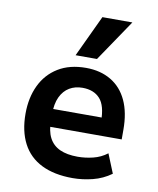

<svg xmlns="http://www.w3.org/2000/svg" viewBox="-86 -826 740 902"><g transform="rotate(10 284.5 -374.5)"><path d="M322 10Q234 10 173.5 -20Q113 -50 82.5 -108.5Q52 -167 52 -250Q52 -326 80 -385Q108 -444 162.5 -477.5Q217 -511 295 -511Q364 -511 414.5 -481Q465 -451 491.5 -394Q518 -337 518 -255V-209H155V-294H422L408 -275Q408 -351 378.5 -383.5Q349 -416 295 -416Q260 -416 233 -400Q206 -384 190.5 -351.5Q175 -319 175 -267V-243Q175 -189 192 -156.5Q209 -124 243 -108.5Q277 -93 328 -93Q364 -93 401 -102Q438 -111 468 -134L505 -43Q465 -14 417 -2Q369 10 322 10ZM236 -561 329 -759H472L338 -561Z"/></g></svg>

Font: Nunito Sans 7pt SemiCondensed
Style: Bold
Weight: 700
Width: 4
Designer: Vernon Adams
Foundry: Vernon Adams
Version: Version 3.101;gftools[0.9.27]